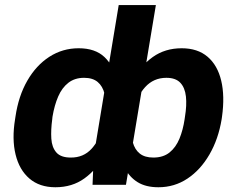

<svg xmlns="http://www.w3.org/2000/svg" viewBox="-20 -748 959 777"><path d="M878.4 -275.4 877 -265.6Q863.8 -185.1 827.6 -122.8Q791.5 -60.5 738.8 -25.4Q686 9.8 621.1 9.8Q570.3 9.8 537.1 -10.7Q503.9 -31.2 484.9 -68.1Q465.8 -105 458.5 -154.3Q451.2 -203.6 453.1 -261.2L455.6 -274.9Q478.5 -356 513.4 -418.7Q548.3 -481.4 598.1 -517.1Q647.9 -552.7 715.3 -552.7Q779.8 -552.7 820.1 -518.3Q860.4 -483.9 875.2 -421.6Q890.1 -359.4 878.4 -275.4ZM727.1 -265.6 728.5 -275.4Q736.3 -322.3 732.4 -357.7Q728.5 -393.1 709.7 -413.1Q690.9 -433.1 653.3 -433.1Q601.6 -433.1 567.4 -395.5Q533.2 -357.9 519.5 -293.9L511.2 -243.2Q509.3 -202.6 517.3 -172.6Q525.4 -142.6 545.7 -126.5Q565.9 -110.4 600.6 -110.4Q640.6 -110.4 666.3 -131.1Q691.9 -151.9 706.3 -187Q720.7 -222.2 727.1 -265.6ZM359.4 -117.7 460.4 -727.5H610.8L489.7 0H354.5ZM41 -265.6 42.5 -275.4Q54.7 -359.4 90.6 -421.6Q126.5 -483.9 179.9 -518.3Q233.4 -552.7 298.3 -552.7Q365.2 -552.7 402.8 -517.1Q440.4 -481.4 454.6 -418.7Q468.8 -356 464.8 -274.9L461.9 -261.2Q439.9 -184.6 405.5 -123Q371.1 -61.5 321.5 -25.9Q272 9.8 204.1 9.8Q140.1 9.8 99.1 -25.4Q58.1 -60.5 43 -122.8Q27.8 -185.1 41 -265.6ZM192.4 -275.4 191.4 -265.6Q185.5 -222.2 187.7 -187Q189.9 -151.9 208 -131.1Q226.1 -110.4 266.1 -110.4Q317.9 -109.9 350.8 -146.2Q383.8 -182.6 399.4 -243.2L407.2 -293.9Q411.1 -336.4 403.3 -367.9Q395.5 -399.4 375.2 -416.3Q355 -433.1 320.3 -433.1Q282.7 -433.1 256.8 -413.1Q231 -393.1 215.6 -357.7Q200.2 -322.3 192.4 -275.4Z"/></svg>

Font: Inter Tight
Style: Bold Italic
Weight: 700
Italic angle: -9.39999°
Designer: Rasmus Andersson
Foundry: rsms
Version: Version 3.004